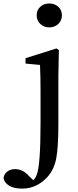

<svg xmlns="http://www.w3.org/2000/svg" viewBox="-117 -821 452 1114"><path d="M221.2 -682.1Q200.2 -662.1 168.9 -662.1Q137.7 -662.1 116.7 -682.1Q95.7 -702.1 95.7 -732.4Q95.7 -762.7 116.7 -781.7Q137.7 -800.8 168.9 -800.8Q200.2 -800.8 221.2 -781.7Q242.2 -762.7 242.2 -732.4Q242.2 -702.1 221.2 -682.1ZM31.2 -483.4 210.9 -540 224.6 -530.3 221.7 -380.9V-102.5Q221.7 35.2 209 99.6Q196.3 164.1 157.2 207Q94.7 273.4 11.7 273.4Q-38.1 273.4 -65.4 255.4Q-92.8 237.3 -96.7 211.9Q-92.8 187.5 -74.2 173.8Q-55.7 160.2 -30.3 160.2Q16.6 160.2 51.8 201.2L76.2 224.6Q87.9 213.9 95.7 194.3Q118.2 139.6 118.2 -105.5V-293.9Q118.2 -375 115.2 -444.3L31.2 -452.1Z"/></svg>

Font: Bpmf Zihi Serif SemiBold
Style: SemiBold
Weight: 600
Foundry: But Ko
Version: Version 1.320